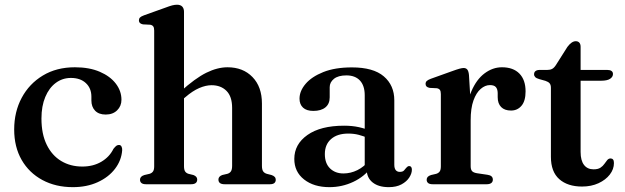

<svg xmlns="http://www.w3.org/2000/svg" viewBox="-20 -760 2579 792"><path d="M481 -348.5Q481 -322.5 463.2 -305Q445.5 -287.5 416 -287.5Q387.5 -287.5 372.2 -303.5Q357 -319.5 357 -345.5V-361Q357 -396 334.2 -417.2Q311.5 -438.5 272.5 -438.5Q237.5 -438.5 210 -418Q182.5 -397.5 166.8 -360Q151 -322.5 151 -271Q151 -207 172.8 -162.8Q194.5 -118.5 232.5 -95.8Q270.5 -73 319.5 -73Q364.5 -73 398 -92.8Q431.5 -112.5 448 -146Q455.5 -155.5 460.2 -158.8Q465 -162 470.5 -162Q478 -162 481.2 -155.5Q484.5 -149 484 -140.5Q481 -98.5 454.5 -63.8Q428 -29 383 -8.5Q338 12 280.5 12Q209.5 12 154.8 -17.5Q100 -47 69.2 -100.5Q38.5 -154 38.5 -226Q38.5 -298.5 69.5 -356.5Q100.5 -414.5 156.8 -448.5Q213 -482.5 289 -482.5Q348.5 -482.5 391.5 -464Q434.5 -445.5 457.8 -415Q481 -384.5 481 -348.5Z M724 -342 703 -363.5 723.5 -381.5Q785.5 -437.5 831.2 -460Q877 -482.5 918.5 -482.5Q982.5 -482.5 1021.5 -442.2Q1060.5 -402 1060.5 -333V-76Q1060.5 -60.5 1065.5 -53.2Q1070.5 -46 1080.5 -43L1100 -38Q1109 -35 1113.2 -30.2Q1117.5 -25.5 1117.5 -18.5Q1117.5 -10 1111.8 -5Q1106 0 1093 0H906.5Q881 0 881 -19.5Q881 -32 896.5 -38L918 -43Q928 -46 932.8 -53.5Q937.5 -61 937.5 -76V-315Q937.5 -362 914.2 -385.2Q891 -408.5 852.5 -408.5Q829 -408.5 801.8 -396.8Q774.5 -385 745 -359.5ZM739 -711.5V-74.5Q739 -60 743.5 -53Q748 -46 757.5 -43L778 -38Q793.5 -32 793.5 -19.5Q793.5 0 768 0H582.5Q569.5 0 563.5 -5Q557.5 -10 557.5 -18.5Q557.5 -25.5 561.8 -30.2Q566 -35 575.5 -38L597 -43Q606.5 -46 611.2 -52.8Q616 -59.5 616 -74V-634Q616 -646 612 -651.2Q608 -656.5 599.5 -658L569.5 -659.5Q560.5 -661.5 556.8 -665.5Q553 -669.5 553 -676Q553 -683 557.5 -687.8Q562 -692.5 574.5 -697L662.5 -728.5Q679.5 -735 690.2 -737.8Q701 -740.5 710 -740.5Q724.5 -740.5 731.8 -732.8Q739 -725 739 -711.5Z M1492.5 -62.5V-72.5L1484.5 -75V-367Q1484.5 -406.5 1464.8 -427.8Q1445 -449 1409 -449Q1375 -449 1357.5 -434.8Q1340 -420.5 1340 -400.5V-358.5Q1340 -331.5 1322.2 -317Q1304.5 -302.5 1272.5 -302.5Q1244.5 -302.5 1230 -316Q1215.5 -329.5 1215.5 -353Q1215.5 -384.5 1240.5 -414Q1265.5 -443.5 1313.8 -462.8Q1362 -482 1431.5 -482Q1520 -482 1563.2 -445Q1606.5 -408 1606.5 -346V-80.5Q1606.5 -65.5 1612.5 -58.2Q1618.5 -51 1629 -51Q1641 -51 1646.2 -56.5Q1651.5 -62 1655.5 -67.5Q1658.5 -70.5 1661.2 -72.8Q1664 -75 1668 -75Q1673.5 -75 1676.2 -71Q1679 -67 1679 -60Q1679 -44.5 1668.2 -27.8Q1657.5 -11 1636.2 0.5Q1615 12 1583.5 12Q1541.5 12 1517 -7.5Q1492.5 -27 1492.5 -62.5ZM1194 -104.5Q1194 -165 1248.2 -203.2Q1302.5 -241.5 1399.5 -241.5Q1433 -241.5 1460.2 -235.5Q1487.5 -229.5 1508 -220L1498.5 -190.5Q1479.5 -198.5 1459.8 -203.8Q1440 -209 1416.5 -209Q1371.5 -209 1345.8 -186.5Q1320 -164 1320 -124.5Q1320 -86 1341.5 -65.2Q1363 -44.5 1396.5 -44.5Q1426.5 -44.5 1454.2 -58.2Q1482 -72 1501.5 -97L1512.5 -71Q1483.5 -31.5 1437.2 -9.8Q1391 12 1339 12Q1274.5 12 1234.2 -19.8Q1194 -51.5 1194 -104.5Z M1903.5 -263Q1903.5 -334.5 1924.5 -383.5Q1945.5 -432.5 1979 -457.5Q2012.5 -482.5 2050.5 -482.5Q2097 -482.5 2122.5 -456.5Q2148 -430.5 2148 -383Q2148 -343.5 2131.2 -323.8Q2114.5 -304 2088 -304Q2061.5 -304 2047.2 -318.5Q2033 -333 2033 -359V-376.5Q2032.5 -393 2025.2 -401Q2018 -409 2001 -409Q1981 -409 1962.8 -393.2Q1944.5 -377.5 1933 -345.5Q1921.5 -313.5 1921.5 -264ZM1914.5 -450.5 1921.5 -335V-74.5Q1921.5 -61 1927 -54.5Q1932.5 -48 1947 -45.5L1991 -39Q2002 -37.5 2007.5 -32.5Q2013 -27.5 2013 -19Q2013 -10 2006.5 -5Q2000 0 1987.5 0H1765Q1752 0 1746 -5Q1740 -10 1740 -18.5Q1740 -25.5 1744.2 -30.2Q1748.5 -35 1758 -38L1779.5 -43Q1789 -46 1793.8 -52.8Q1798.5 -59.5 1798.5 -74V-372Q1798.5 -384 1794.5 -389.2Q1790.5 -394.5 1782 -396L1752 -397.5Q1743 -399.5 1739.2 -403.5Q1735.5 -407.5 1735.5 -414Q1735.5 -421 1740.2 -425.8Q1745 -430.5 1757 -435L1843.5 -466Q1865.5 -474 1876 -476.8Q1886.5 -479.5 1892.5 -479.5Q1902.5 -479.5 1907.8 -472.8Q1913 -466 1914.5 -450.5Z M2230 -426.5 2205 -433.5Q2192.5 -437 2187.8 -442Q2183 -447 2183 -453.5Q2183 -462.5 2189.2 -467Q2195.5 -471.5 2205.5 -471.5H2237Q2249.5 -471.5 2257.5 -475.8Q2265.5 -480 2273 -491.5L2320.5 -566.5Q2329.5 -578.5 2338 -584.2Q2346.5 -590 2355 -590Q2364.5 -590 2369.8 -584Q2375 -578 2375 -567V-133Q2375 -98 2389 -79.8Q2403 -61.5 2428.5 -61.5Q2446.5 -61.5 2456.8 -68.2Q2467 -75 2473 -83.8Q2479 -92.5 2484.5 -99.2Q2490 -106 2498 -106.5Q2505 -106.5 2508.8 -102Q2512.5 -97.5 2512.5 -87.5Q2512.5 -62 2495.5 -40Q2478.5 -18 2448.8 -4.2Q2419 9.5 2381 9.5Q2321.5 9.5 2287 -21Q2252.5 -51.5 2252.5 -113V-397.5Q2252.5 -410 2247.2 -416.2Q2242 -422.5 2230 -426.5ZM2324 -427V-471.5H2485.5Q2496.5 -471.5 2502.5 -467.2Q2508.5 -463 2508.5 -454.5Q2508.5 -443 2496.8 -435Q2485 -427 2459 -427Z"/></svg>

Font: Fraunces Medium
Style: Regular
Weight: 500
Version: Version 1.000;[b76b70a41]